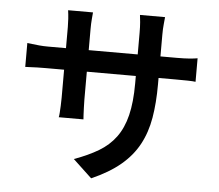

<svg xmlns="http://www.w3.org/2000/svg" viewBox="-57 -855 1114 976"><g transform="rotate(5 500.0 -366.5)"><path d="M740 -447Q740 -352 727 -276Q714 -200 681 -139Q648 -78 590 -29.5Q532 19 443 58L347 -32Q419 -58 471 -89Q523 -120 557 -166Q591 -212 607.5 -279Q624 -346 624 -442V-701Q624 -731 622 -754.5Q620 -778 618 -791H746Q745 -778 742.5 -754.5Q740 -731 740 -701ZM379 -783Q378 -771 376 -748.5Q374 -726 374 -697V-337Q374 -317 375 -296.5Q376 -276 376.5 -260.5Q377 -245 378 -237H252Q254 -245 255 -260.5Q256 -276 257 -296Q258 -316 258 -337V-698Q258 -718 256.5 -740Q255 -762 252 -783ZM60 -599Q68 -598 84 -596Q100 -594 121.5 -592Q143 -590 166 -590H824Q862 -590 887 -592Q912 -594 929 -597V-477Q915 -479 888.5 -479.5Q862 -480 825 -480H166Q142 -480 121.5 -479.5Q101 -479 85.5 -478Q70 -477 60 -477Z"/></g></svg>

Font: Noto Sans HK SemiBold
Style: Regular
Weight: 600
Version: Version 2.004-H2;hotconv 1.0.118;makeotfexe 2.5.65603